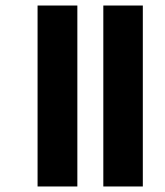

<svg xmlns="http://www.w3.org/2000/svg" viewBox="-20 -626 596 695"><path d="M354 49V-606H497V49ZM116 49V-606H260V49Z"/></svg>

Font: Noto Sans Tamil ExtraCondensed ExtraBold
Style: Regular
Weight: 800
Width: 2
Designer: Jelle Bosma - Monotype Design Team
Foundry: Monotype Imaging Inc.
Version: Version 2.004; ttfautohint (v1.8.4.7-5d5b)